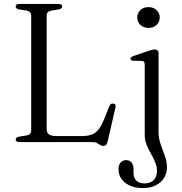

<svg xmlns="http://www.w3.org/2000/svg" viewBox="-20 -720 922 973"><path d="M278.5 -672.5 241 -666.5Q229 -664.5 222.8 -658.2Q216.5 -652 216.5 -642V-64.5Q216.5 -47 228.5 -38.8Q240.5 -30.5 267 -30.5H395Q425 -30.5 445 -38Q465 -45.5 479.5 -64Q494 -82.5 507.5 -115.5L534 -182Q537.5 -189.5 542 -192.8Q546.5 -196 554 -195Q561.5 -194 564.5 -188.8Q567.5 -183.5 565 -174.5L525 -1Q522 9.5 517 14.5Q512 19.5 504 19.5Q495 19.5 487.5 14.8Q480 10 471.5 5Q463 0 449 0H77.5Q68.5 0 64 -3.5Q59.5 -7 59.5 -13Q59.5 -24 76 -27.5L114 -33.5Q125.5 -35.5 131.8 -41.8Q138 -48 138 -58V-642Q138 -652 131.8 -658.2Q125.5 -664.5 114 -666.5L76 -672.5Q59.5 -676 59.5 -687Q59.5 -693.5 64 -696.8Q68.5 -700 77.5 -700H277Q286.5 -700 290.8 -696.8Q295 -693.5 295 -687Q295 -676 278.5 -672.5ZM783.5 -49Q783.5 -25 790 -2.5Q796.5 20 805 41.5Q813.5 63 819.8 84.2Q826 105.5 826 127.5Q826 174.5 792.5 203.8Q759 233 703.5 233Q664.5 233 637 220Q609.5 207 595 185.8Q580.5 164.5 580.5 139Q580.5 115.5 591.2 103.5Q602 91.5 620 91.5Q636.5 91.5 646.5 103.8Q656.5 116 656.5 136V153.5Q656.5 180.5 670.5 195Q684.5 209.5 712 209.5Q742.5 209 759 192.8Q775.5 176.5 775.5 146Q775.5 127.5 769.2 110Q763 92.5 753.8 75.2Q744.5 58 735.2 40.5Q726 23 719.8 4.5Q713.5 -14 713.5 -34V-392Q713.5 -402 710 -406.5Q706.5 -411 697.5 -411.5L656 -412Q648 -412.5 644.8 -415.2Q641.5 -418 641.5 -422.5Q641.5 -427 645 -430.2Q648.5 -433.5 657.5 -436.5L730.5 -461.5Q743.5 -465.5 751.5 -467.5Q759.5 -469.5 764.5 -469.5Q774 -469.5 778.8 -464.2Q783.5 -459 783.5 -449.5ZM732.5 -578.5Q707.5 -578.5 691.5 -593.8Q675.5 -609 675.5 -631.5Q675.5 -654 691.5 -669Q707.5 -684 732.5 -684Q757.5 -684 773.5 -668.8Q789.5 -653.5 789.5 -631.5Q789.5 -609 773.5 -593.8Q757.5 -578.5 732.5 -578.5Z"/></svg>

Font: Fraunces Light
Style: Regular
Weight: 300
Version: Version 1.000;[b76b70a41]